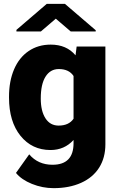

<svg xmlns="http://www.w3.org/2000/svg" viewBox="-20 -770 615 998"><path d="M26.9 -268.1Q26.9 -348.1 53.2 -409.7Q79.6 -471.2 128.9 -504.6Q178.2 -538.1 243.7 -538.1Q326.2 -538.1 372.6 -482.4L378.4 -528.3H527.8V-20Q527.8 49.8 495.4 101.3Q462.9 152.8 401.4 180.4Q339.8 208 258.8 208Q200.7 208 146.2 186Q91.8 164.1 63 128.9L131.8 32.2Q177.7 86.4 252.9 86.4Q362.3 86.4 362.3 -25.9V-42.5Q314.9 9.8 242.7 9.8Q146 9.8 86.4 -64.2Q26.9 -138.2 26.9 -262.2ZM191.9 -257.8Q191.9 -192.9 216.3 -155Q240.7 -117.2 284.7 -117.2Q337.9 -117.2 362.3 -152.8V-375Q338.4 -411.1 285.6 -411.1Q241.7 -411.1 216.8 -371.8Q191.9 -332.5 191.9 -257.8ZM477.5 -612.8V-606.4H347.7L270 -672.9L192.4 -606.4H65.4V-614.7L223.1 -750H317.4Z"/></svg>

Font: Roboto
Style: Regular
Weight: 900
Designer: Google
Version: Version 2.001171; 2014